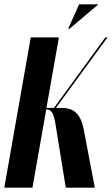

<svg xmlns="http://www.w3.org/2000/svg" viewBox="-36 -873 520 893"><path d="M270 0 221 -302Q215 -337 205.5 -350.5Q196 -364 183 -364H179L115 0H-16L107 -699H238L180 -371H215L454 -699H464L224 -371H253Q271 -371 286.5 -366.5Q302 -362 315 -351Q328 -340 338 -320Q348 -300 354 -268L405 0ZM281 -739 332 -853H422L287 -739Z"/></svg>

Font: Moniqa Black Ita Display
Style: Italic
Weight: 900
Italic angle: -10°
Designer: Rajesh Rajput
Foundry: Rajesh Rajput
Version: Version 1.000